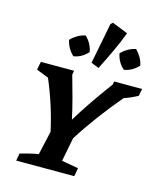

<svg xmlns="http://www.w3.org/2000/svg" viewBox="-121 -912 841 1000"><g transform="rotate(15 299.5 -412.0)"><path d="M62 0 69 -40Q94 -47 117.5 -53Q141 -59 167 -63L196 -191Q181 -260 159.5 -327Q138 -394 110 -460L44 -486L53 -530H232L228 -508Q245 -449 260 -393Q275 -337 287 -281Q319 -334 360 -394Q401 -454 445 -513L448 -530H599L591 -491Q554 -471 518 -459Q462 -393 411.5 -325Q361 -257 318 -189L293 -61L383 -45L375 0ZM351 -577 309 -594 352 -814 363 -824 448 -790Q429 -739 404.5 -686.5Q380 -634 351 -577ZM243 -723Q260 -707 271 -686.5Q282 -666 285 -645Q272 -629 251.5 -617Q231 -605 209 -602Q175 -633 165 -679Q180 -695 200.5 -707Q221 -719 243 -723ZM515 -723Q531 -707 542.5 -687Q554 -667 558 -645Q544 -629 523.5 -617Q503 -605 481 -602Q446 -632 437 -679Q452 -695 472.5 -707Q493 -719 515 -723Z"/></g></svg>

Font: Piazzolla SC SemiBold
Style: Italic
Weight: 600
Italic angle: -11.3°
Designer: Juan Pablo del Peral
Foundry: Huerta Tipografica
Version: Version 1.330